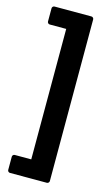

<svg xmlns="http://www.w3.org/2000/svg" viewBox="-125 -758 527 903"><g transform="rotate(15 139.0 -306.0)"><path d="M103 11.7V-623.5H22.9Q18.1 -623.5 14.6 -627Q11.2 -630.4 11.2 -635.3V-699.2Q11.2 -704.1 14.6 -707.5Q18.1 -710.9 22.9 -710.9H202.1Q207 -710.9 210.4 -707.5Q213.9 -704.1 213.9 -699.2V87.4Q213.9 92.3 210.4 95.7Q207 99.1 202.1 99.1H22.9Q18.1 99.1 14.6 95.7Q11.2 92.3 11.2 87.4V23.4Q11.2 18.6 14.6 15.1Q18.1 11.7 22.9 11.7Z"/></g></svg>

Font: Alte DIN 1451 Mittelschrift
Style: Bold
Weight: 700
Designer: Peter Wiegel
Foundry: Peter Wiegel
Version: Version 1.003